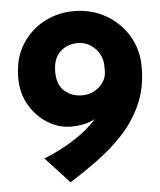

<svg xmlns="http://www.w3.org/2000/svg" viewBox="-51 -715 647 776"><g transform="rotate(-5 273.0 -327.0)"><path d="M225 -207Q177 -207 132.5 -234Q88 -261 59 -309.5Q30 -358 30 -421Q30 -501 65.5 -557Q101 -613 157 -642Q213 -671 275 -671Q348 -671 405.5 -638.5Q463 -606 497 -549.5Q531 -493 531 -422Q531 -340 502.5 -274.5Q474 -209 426.5 -157Q379 -105 321 -62.5Q263 -20 204 17L107 -88Q177 -116 233 -152.5Q289 -189 324 -229Q284 -207 225 -207ZM281 -329Q323 -329 352 -356Q381 -383 381 -417V-440Q381 -466 368 -489Q355 -512 332.5 -526.5Q310 -541 281 -541Q238 -541 209.5 -513.5Q181 -486 181 -433Q181 -381 210 -355Q239 -329 281 -329Z"/></g></svg>

Font: Synthetic
Style: Bold
Weight: 700
Designer: Santiago Orozco
Foundry: Typemade
Version: Version 2.000; ttfautohint (v1.8.4.7-5d5b)